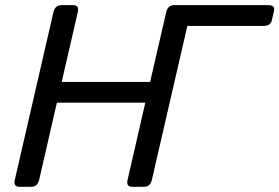

<svg xmlns="http://www.w3.org/2000/svg" viewBox="-20 -720 1077 740"><path d="M55.2 0Q30.8 0 37.1 -26.9L186 -673.3Q192.4 -700.2 216.8 -700.2H261.7Q286.1 -700.2 279.8 -673.3L217.8 -404.3H558.6L620.6 -673.3Q627 -700.2 651.4 -700.2H1014.2Q1041 -700.2 1036.1 -678.2L1027.8 -642.1Q1022.9 -620.1 995.6 -620.1H702.1L565.4 -26.9Q559.1 0 534.7 0H489.7Q465.3 0 471.7 -26.9L540 -324.2H199.2L130.9 -26.9Q124.5 0 100.1 0Z"/></svg>

Font: Istok Web
Style: BoldItalic
Weight: 700
Italic angle: -13°
Designer: Andrey V. Panov
Foundry: Andrey V. Panov
Version: Version 1.0.2g